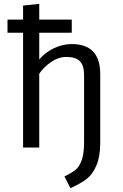

<svg xmlns="http://www.w3.org/2000/svg" viewBox="-20 -767 640 998"><path d="M184 -747V-665H353V-597H184V-458Q215 -495 260.5 -516.5Q306 -538 353 -538Q501 -538 501 -382V-26Q501 45 482 91Q463 137 432.5 161.5Q402 186 346 211L315 150Q354 131 373 115.5Q392 100 404.5 66Q417 32 417 -24V-378Q417 -427 395 -449Q373 -471 325 -471Q284 -471 246 -445Q208 -419 184 -384V0H100V-597H19V-665H100V-738Z"/></svg>

Font: Fira Mono
Style: Regular
Weight: 400
Designer: Carrois Corporate & Edenspiekermann AG
Foundry: Carrois Corporate GbR & Edenspiekermann AG
Version: Version 3.206;PS 003.206;hotconv 1.0.70;makeotf.lib2.5.58329